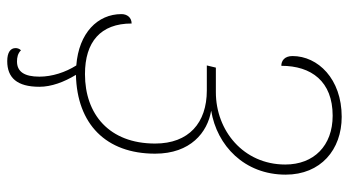

<svg xmlns="http://www.w3.org/2000/svg" viewBox="-237 -527 965 531"><g transform="rotate(90 245.5 -261.5)"><path d="M149 201C195 201 220 174 220 112C220 79 207 44 187 11C323 8 405 -72 405 -208C405 -306 346 -353 286 -363C383 -379 463 -455 463 -569C463 -666 394 -724 303 -724C198 -724 135 -658 135 -588C135 -566 148 -557 162 -557C162 -640 205 -699 300 -699C383 -699 435 -647 435 -568C435 -452 341 -376 235 -376H167L161 -351H230C320 -351 377 -301 377 -208C377 -81 296 -14 185 -14C96 -14 45 -57 45 -143C28 -143 19 -130 19 -115C19 -49 71 3 161 10C180 40 192 77 192 112C192 154 178 174 150 174C139 174 128 172 119 163C114 168 113 174 113 178C113 192 125 201 149 201Z"/></g></svg>

Font: Noto Serif Condensed Thin
Style: Italic
Weight: 100
Width: 3
Italic angle: -12°
Designer: Monotype Design Team
Foundry: Monotype Imaging Inc.
Version: Version 2.013